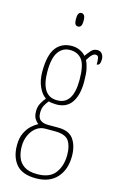

<svg xmlns="http://www.w3.org/2000/svg" viewBox="-145 -796 680 1097"><g transform="rotate(15 195.5 -248.0)"><path d="M186 242Q105 242 69 199.5Q33 157 33 87Q33 43 47.5 13.5Q62 -16 82 -34Q102 -52 120 -61Q108 -69 98 -85Q88 -101 88 -130Q88 -156 99.5 -177Q111 -198 124 -213Q99 -229 81.5 -267Q64 -305 64 -357Q64 -456 97.5 -499Q131 -542 191 -542Q218 -542 240 -531Q262 -520 273 -506Q287 -525 301 -541Q315 -557 337 -557Q356 -557 365.5 -543.5Q375 -530 375 -512Q375 -476 354 -476Q354 -504 351 -516.5Q348 -529 333 -529Q324 -529 313.5 -519.5Q303 -510 288 -485Q298 -466 304 -438Q310 -410 310 -362Q310 -283 280 -239.5Q250 -196 191 -196Q181 -196 166.5 -197.5Q152 -199 144 -202Q132 -188 122.5 -170.5Q113 -153 113 -126Q113 -96 129.5 -83.5Q146 -71 177 -71H234Q300 -71 326.5 -32Q353 7 353 67Q353 146 309.5 194Q266 242 186 242ZM188 -220Q282 -220 282 -365Q282 -451 257.5 -484Q233 -517 186 -517Q143 -517 117.5 -481Q92 -445 92 -364Q92 -294 115.5 -257Q139 -220 188 -220ZM187 217Q261 217 293 174Q325 131 325 67Q325 14 304.5 -16Q284 -46 222 -46H165Q135 -46 111.5 -28Q88 -10 74.5 20Q61 50 61 86Q61 122 72 151.5Q83 181 110.5 199Q138 217 187 217ZM194 -658Q184 -658 178 -666Q172 -674 172 -698Q172 -721 178 -729.5Q184 -738 194 -738Q204 -738 210.5 -729.5Q217 -721 217 -698Q217 -674 210.5 -666Q204 -658 194 -658Z"/></g></svg>

Font: Noto Serif Ethiopic ExtraCondensed Thin
Style: Regular
Weight: 100
Width: 2
Designer: Monotype Design Team
Foundry: Monotype Imaging Inc.
Version: Version 2.102; ttfautohint (v1.8.4.7-5d5b)